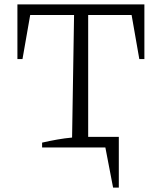

<svg xmlns="http://www.w3.org/2000/svg" viewBox="-20 -669 736 871"><path d="M59 -649H635V-401H612L577 -601H380V-48H519V182H493L458 0H171V-22Q206 -30 240 -36Q274 -42 307 -45L316 -601H117L82 -401H59Z"/></svg>

Font: Piazzolla 24pt Light
Style: Regular
Weight: 300
Designer: Juan Pablo del Peral
Foundry: Huerta Tipografica
Version: Version 2.005